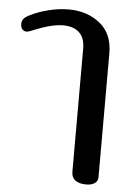

<svg xmlns="http://www.w3.org/2000/svg" viewBox="-53 -602 573 812"><g transform="rotate(5 234.0 -195.5)"><path d="M281 122V-401Q281 -447 256.5 -469.5Q232 -492 189 -492Q142 -492 72 -464Q67 -462 55 -457Q43 -452 36 -452Q26 -452 18.5 -459.5Q11 -467 11 -482Q11 -497 19.5 -506Q28 -515 45 -523Q80 -540 122.5 -550.5Q165 -561 206 -561Q285 -561 339 -517.5Q393 -474 393 -391V135Q393 151 380 160.5Q367 170 343 170Q313 170 297 157.5Q281 145 281 122Z"/></g></svg>

Font: MaitreeSemiBold
Style: Regular
Weight: 600
Designer: CadsonDemak Team
Foundry: CadsonDemak
Version: Version 1.000